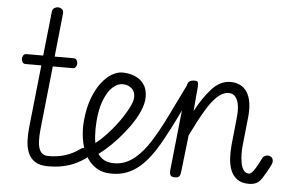

<svg xmlns="http://www.w3.org/2000/svg" viewBox="-58 -963 1615 1059"><g transform="rotate(5 750.0 -434.0)"><path d="M242.5 0Q195.5 0 169 -18Q142.5 -36 130.8 -65.8Q119 -95.5 117.8 -132Q116.5 -168.5 120.5 -205L157.5 -551H70Q58.5 -551 53 -559.8Q47.5 -568.5 47.5 -579Q48 -589 53.5 -597.5Q59 -606 70 -606H163L189.5 -852Q191 -865 200.5 -871.5Q210 -878 221 -878Q235 -878 244.2 -870Q253.5 -862 251.5 -844.5L226.5 -606H331Q342.5 -606 348 -598.2Q353.5 -590.5 354 -580.5Q354.5 -570 348.8 -560.5Q343 -551 331 -551H221L183.5 -199Q179.5 -161.5 181.2 -129Q183 -96.5 196.2 -76.5Q209.5 -56.5 239 -56.5Q252 -56.5 259 -47.5Q266 -38.5 266.5 -28Q266.5 -17.5 260.8 -8.8Q255 0 242.5 0ZM445.5 -60.5Q424.5 -46.5 403 -35.2Q381.5 -24 357.2 -16.2Q333 -8.5 304.8 -4.2Q276.5 0 242.5 0Q224.5 0 215.8 -9Q207 -18 207 -29Q207 -36 210.8 -42.2Q214.5 -48.5 221.5 -52.5Q228.5 -56.5 239 -56.5Q291.5 -56.5 333 -69.8Q374.5 -83 414 -111.5Q427 -121 438.2 -117.5Q449.5 -114 455.5 -103.8Q461.5 -93.5 459.8 -81.2Q458 -69 445.5 -60.5Z M418.5 -272Q425.5 -341.5 445.2 -393.8Q465 -446 492 -481Q519 -516 549 -533.5Q579 -551 607 -551Q643 -551 674.8 -538.2Q706.5 -525.5 726.2 -498.2Q746 -471 746 -428Q746 -391 727.5 -348.8Q709 -306.5 679.2 -264.5Q649.5 -222.5 615 -184.8Q580.5 -147 547.5 -118.8Q514.5 -90.5 490 -76L464.5 -131.5Q502 -155 540.8 -194.5Q579.5 -234 611.8 -278.2Q644 -322.5 663.5 -361Q683 -399.5 683 -421.5Q683 -453 663 -470Q643 -487 614 -487Q585 -487 558 -462Q531 -437 512 -388.5Q493 -340 487.5 -269Q484.5 -227.5 487 -188.2Q489.5 -149 501.2 -117.5Q513 -86 537.8 -67.2Q562.5 -48.5 603.5 -48.5Q613.5 -48.5 618.2 -39.8Q623 -31 622.5 -20Q622 -9 615.5 0.5Q609 10 595.5 10Q542 10 505.8 -14.8Q469.5 -39.5 448.5 -80.8Q427.5 -122 420.5 -172Q413.5 -222 418.5 -272ZM603.5 -48.5Q636 -48.5 664.2 -59.5Q692.5 -70.5 718.5 -92Q761.5 -127.5 800.2 -188.5Q839 -249.5 879.8 -332.5Q920.5 -415.5 969.5 -516.5Q979 -535.5 984.5 -536.5Q988.5 -537.5 990 -528.5Q991.5 -519.5 990.2 -503.8Q989 -488 984.5 -467.5Q979.5 -446 971.5 -421Q963.5 -396 951.5 -371Q896 -254 849.2 -173.5Q802.5 -93 750.5 -48Q717 -19 679.2 -4.5Q641.5 10 595.5 10Q585.5 10 581 1Q576.5 -8 577 -19Q578 -30 584.5 -39.2Q591 -48.5 603.5 -48.5Z M1355 0Q1314 0 1289.5 -18Q1265 -36 1253.2 -65.8Q1241.5 -95.5 1239.5 -132Q1237.5 -168.5 1241 -205L1257 -360.5Q1263.5 -422 1248.2 -455.8Q1233 -489.5 1201 -489.5Q1169.5 -489.5 1139 -462Q1108.5 -434.5 1075.2 -378.8Q1042 -323 1000.5 -237.5L978 -41.5Q977 -29.5 974.8 -20.2Q972.5 -11 966 -5.5Q959.5 0 945.5 0Q924.5 0 919.5 -11.2Q914.5 -22.5 916.5 -39.5L966 -506Q968 -524.5 977.2 -532.8Q986.5 -541 1008 -541Q1023 -541 1026 -533.8Q1029 -526.5 1027.5 -508L1016 -373.5Q1058 -452.5 1103.8 -501.8Q1149.5 -551 1205 -551Q1268.5 -551 1298.5 -502.8Q1328.5 -454.5 1318.5 -362.5L1302 -205Q1300 -187 1300.2 -162Q1300.5 -137 1304.8 -112.8Q1309 -88.5 1319.8 -72.5Q1330.5 -56.5 1350 -56.5Q1363 -56.5 1369 -47.2Q1375 -38 1375 -27Q1375 -17 1370 -8.5Q1365 0 1355 0ZM1350 -56.5Q1357.5 -56.5 1366 -64.5Q1375 -73 1387.2 -93.5Q1399.5 -114 1417.5 -150.5Q1419 -154 1426.5 -159.2Q1434 -164.5 1445 -164.5Q1456.5 -164.5 1465.2 -158Q1474 -151.5 1475 -137.5Q1476 -129.5 1471.2 -118.5Q1466.5 -107.5 1447.5 -73Q1435.5 -52 1425.8 -37.2Q1416 -22.5 1404.5 -14Q1385.5 0 1355 0Q1344.5 0 1339.8 -9Q1335 -18 1335 -29Q1335 -39.5 1339 -48Q1343 -56.5 1350 -56.5Z"/></g></svg>

Font: Edu SA Hand Cursive
Style: Regular
Weight: 400
Designer: Tina and Corey Anderson, Eben Sorkin, Mirko Velimirovic
Foundry: Google for Education
Version: Version 2.000